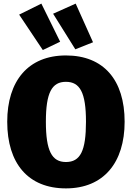

<svg xmlns="http://www.w3.org/2000/svg" viewBox="-20 -1023 730 1063"><path d="M209 -1003 86 -942 217 -746 313 -792ZM399 -1003 274 -947 397 -750 495 -789ZM345 -716C136 -716 20 -575 20 -349C20 -118 136 20 345 20C554 20 670 -123 670 -349C670 -580 554 -716 345 -716ZM345 -570C423 -570 456 -510 456 -349C456 -188 425 -126 345 -126C267 -126 234 -188 234 -349C234 -510 267 -570 345 -570Z"/></svg>

Font: Fira Sans Heavy
Style: Regular
Weight: 900
Designer: bBox Type GmbH & Carrois Corporate GbR & Edenspiekermann AG
Foundry: bBox Type GmbH & Carrois Corporate GbR & Edenspiekermann AG
Version: Version 4.300;PS 004.300;hotconv 1.0.88;makeotf.lib2.5.64775